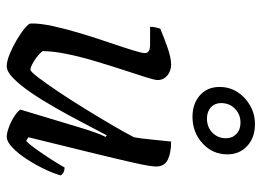

<svg xmlns="http://www.w3.org/2000/svg" viewBox="-126 -670 795 584"><g transform="rotate(90 272.0 -377.5)"><path d="M181 0Q166 0 145 -8.5Q124 -17 102.5 -29.5Q81 -42 66.5 -54Q52 -66 51 -72Q50 -100 59 -141Q68 -182 81.5 -226.5Q95 -271 109 -312Q123 -353 132 -382Q141 -411 141 -420Q141 -436 116 -436H61Q61 -444 63 -453.5Q65 -463 67 -467Q95 -479 125.5 -489.5Q156 -500 176 -500Q195 -500 209 -488.5Q223 -477 223 -459Q223 -450 214 -422Q205 -394 192 -354Q179 -314 165.5 -269Q152 -224 143.5 -182Q135 -140 135 -109Q146 -95 164.5 -83.5Q183 -72 191 -72Q197 -72 214.5 -95Q232 -118 257 -155Q282 -192 308.5 -235Q335 -278 358.5 -318Q382 -358 397 -387Q401 -409 404 -441Q407 -473 410 -500Q444 -500 465 -490Q486 -480 486 -454Q486 -437 474 -384Q462 -331 442 -249.5Q422 -168 397 -66L408 -59Q418 -68 433 -89Q448 -110 463.5 -134Q479 -158 489 -176Q506 -176 513 -164Q507 -142 493.5 -114Q480 -86 463 -60Q446 -34 428 -17Q410 0 396 0Q383 0 364 -7.5Q345 -15 330.5 -25Q316 -35 313 -42L366 -218Q384 -278 396 -301L391 -304Q373 -270 351.5 -229Q330 -188 307 -147.5Q284 -107 261 -73.5Q238 -40 217.5 -20Q197 0 181 0ZM335 -565Q295 -565 269.5 -587.5Q244 -610 244 -647Q244 -677 259 -701Q274 -725 300 -740Q326 -755 357 -755Q398 -755 423.5 -731.5Q449 -708 449 -671Q449 -626 415.5 -595.5Q382 -565 335 -565ZM340 -609Q366 -609 383 -625.5Q400 -642 400 -667Q400 -686 387 -698.5Q374 -711 353 -711Q327 -711 310 -694Q293 -677 293 -652Q293 -633 306 -621Q319 -609 340 -609Z"/></g></svg>

Font: Texturina Light
Style: Italic
Weight: 300
Italic angle: -11°
Designer: Guillermo Torres Carreño
Foundry: Omnibus-Type
Version: Version 1.002; ttfautohint (v1.8.3)